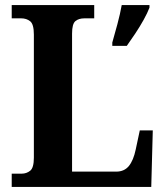

<svg xmlns="http://www.w3.org/2000/svg" viewBox="-20 -734 650 754"><path d="M26 0V-52H65Q84 -52 98.5 -63.5Q113 -75 113 -115V-598Q113 -639 98.5 -650.5Q84 -662 63 -662H26V-714H350V-662H312Q289 -662 276 -651Q263 -640 263 -602V-60H436Q468 -60 486 -82Q504 -104 513 -147L529 -222H580L574 0ZM421 -567Q430 -598 441 -639Q452 -680 458 -714H567V-704Q559 -683 544 -656Q529 -629 511 -602Q493 -575 478 -554H421Z"/></svg>

Font: Noto Serif Tamil SemiCondensed
Style: Bold Italic
Weight: 700
Width: 4
Italic angle: -12°
Designer: Indian Type Foundry, Tom Grace, and the Monotype Design Team
Foundry: Monotype Imaging Inc.
Version: Version 2.003; ttfautohint (v1.8.4.7-5d5b)